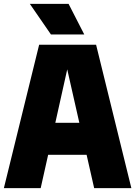

<svg xmlns="http://www.w3.org/2000/svg" viewBox="-24 -971 698 991"><path d="M-4 0 178 -740H472L654 0H462L423 -172H224.5L186 0ZM261.5 -337H385.5L323 -613ZM239 -793 130 -951H330L411 -793Z"/></svg>

Font: Encode Sans Condensed Black
Style: Regular
Weight: 900
Width: 3
Designer: Multiple Designers
Foundry: Impallari Type
Version: Version 3.000; ttfautohint (v1.8.3) -l 8 -r 50 -G 200 -x 14 